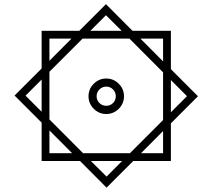

<svg xmlns="http://www.w3.org/2000/svg" viewBox="-20 -739 1012 914"><path d="M360.8 27.3H178.2V-155.3L49.3 -284.2L178.2 -413.1V-592.3H357.4L484.4 -719.2L610.8 -592.3H793.5V-409.7L922.4 -280.8L793.5 -151.9V27.3H614.3L487.3 154.3ZM410.2 -592.3H559.1L484.4 -666.5ZM756.3 -446.8V-555.2H648.4ZM215.3 -449.7 320.3 -555.2H215.3ZM215.3 -397.5V-170.4L375.5 -9.8H598.6L756.3 -167.5V-394.5L596.2 -555.2H373ZM401.4 -280.8Q401.4 -315.4 426.3 -340.3Q451.2 -365.2 485.8 -365.2Q520.5 -365.2 545.4 -340.3Q570.3 -315.4 570.3 -280.8Q570.3 -246.1 545.4 -221.2Q520.5 -196.3 485.8 -196.3Q451.2 -196.3 426.3 -221.2Q401.4 -246.1 401.4 -280.8ZM178.2 -360.4 101.6 -283.7 178.2 -207ZM793.5 -357.9V-204.6L870.1 -281.2ZM439.9 -280.8Q439.9 -261.7 453.4 -248.5Q466.8 -235.4 485.8 -235.4Q504.9 -235.4 518.1 -248.5Q531.2 -261.7 531.2 -280.8Q531.2 -299.8 518.1 -313.2Q504.9 -326.7 485.8 -326.7Q466.8 -326.7 453.4 -313.2Q439.9 -299.8 439.9 -280.8ZM215.3 -118.2V-9.8H323.2ZM651.4 -9.8H756.3V-115.2ZM561.5 27.3H412.6L487.3 101.6Z"/></svg>

Font: Vazir Medium FD-UI
Style: Medium-FD-UI
Weight: 500
Designer: Saber Rastikerdar
Foundry: Saber Rastikerdar
Version: Version 30.1.0